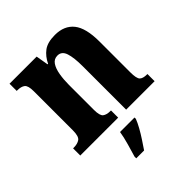

<svg xmlns="http://www.w3.org/2000/svg" viewBox="-214 -675 1021 1021"><g transform="rotate(-45 297.0 -164.0)"><path d="M14 0V-54H19Q48 -54 64.5 -66Q81 -78 81 -123V-417Q81 -459 66 -470.5Q51 -482 22 -482H18V-536H222L234 -466H238Q256 -504 286 -526.5Q316 -549 372 -549Q442 -549 478.5 -503.5Q515 -458 515 -356V-125Q515 -79 527 -66.5Q539 -54 569 -54H573V0H359V-327Q359 -391 347.5 -426.5Q336 -462 304 -462Q278 -462 263.5 -440.5Q249 -419 243 -383.5Q237 -348 237 -308V-120Q237 -77 251.5 -65.5Q266 -54 295 -54H299V0ZM214 208Q223 178 235 136Q247 94 252 61H361V71Q353 92 338 119Q323 146 305.5 172.5Q288 199 273 221H214Z"/></g></svg>

Font: Noto Serif Georgian Condensed ExtraBold
Style: Regular
Weight: 800
Width: 3
Designer: Monotype Design Team, Akaki Razmadze
Foundry: Google LLC
Version: Version 2.003; ttfautohint (v1.8.4.7-5d5b)